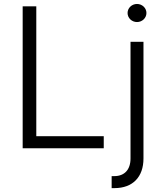

<svg xmlns="http://www.w3.org/2000/svg" viewBox="-20 -760 839 984"><path d="M96.2 0H511.7V-62H166V-727.5H96.2ZM648.9 -545.9V52.2C648.9 109.9 617.7 142.6 565.9 142.6H552.2V204.1H566.9C659.7 204.1 715.3 147.5 715.3 52.2V-545.9ZM682.1 -647C708.5 -647 730.5 -667.5 730.5 -693.4C730.5 -719.2 708.5 -739.7 682.1 -739.7C655.8 -739.7 633.8 -719.2 633.8 -693.4C633.8 -667.5 655.8 -647 682.1 -647Z"/></svg>

Font: Raveo Light
Style: Regular
Weight: 300
Designer: Jakub Foglar, Rasmus Andersson (Inter)
Foundry: Jakubfoglar.com
Version: Version 1.100;Glyphs 3.2.3 (3260)